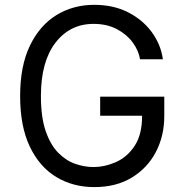

<svg xmlns="http://www.w3.org/2000/svg" viewBox="-20 -757 762 787"><path d="M653.4 -360.8V-281.2Q653.4 -200.3 619 -134.2Q584.5 -68.2 520.2 -29.1Q456 9.9 366.5 9.9Q279.1 9.9 210.4 -31.6Q141.7 -73.2 102.1 -156.2Q62.5 -239.3 62.5 -363.6Q62.5 -486.5 102.5 -569.6Q142.4 -652.7 211.1 -695Q279.8 -737.2 366.5 -737.2Q444.6 -737.2 504.8 -706.7Q565 -676.1 602.1 -625.4Q639.2 -574.6 647.7 -514.2H554Q548.3 -549.7 524 -582.9Q499.6 -616.1 459 -637.6Q418.3 -659.1 363.6 -659.1Q266.7 -659.1 207.2 -581.7Q147.7 -504.3 147.7 -363.6Q147.7 -276.3 167.3 -219.6Q186.8 -163 218.8 -130.7Q250.7 -98.4 288.4 -85.4Q326 -72.4 362.2 -72.4Q409.8 -72.4 456 -93Q502.1 -113.6 532.3 -159.8Q562.5 -206 562.5 -282.7H390.6V-360.8Z"/></svg>

Font: Inter UI
Style: Regular
Weight: 400
Designer: Rasmus Andersson
Foundry: rsms
Version: Version 2.2